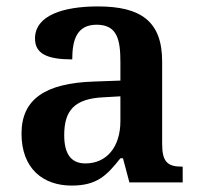

<svg xmlns="http://www.w3.org/2000/svg" viewBox="-20 -568 625 598"><path d="M203 10C282 10 312 -21 355 -75H363L383 0H549V-49H546C501 -49 485 -65 485 -120V-377C485 -502 418 -548 285 -548C177 -548 89 -520 89 -448C89 -400 128 -383 205 -383C205 -445 220 -491 281 -491C346 -491 355 -443 355 -374V-317L272 -314C121 -309 47 -259 47 -152C47 -42 115 10 203 10ZM246 -59C201 -59 180 -89 180 -147C180 -222 210 -261 303 -265L355 -268V-191C355 -110 312 -59 246 -59Z"/></svg>

Font: Noto Serif Tamil SemiBold
Style: Regular
Weight: 600
Designer: Indian Type Foundry, Tom Grace, and the Monotype Design Team
Foundry: Monotype Imaging Inc.
Version: Version 2.004